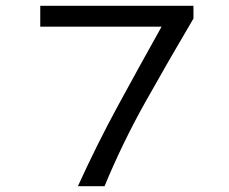

<svg xmlns="http://www.w3.org/2000/svg" viewBox="-20 -643 790 663"><path d="M249 0Q314 -143 388.5 -280Q463 -417 538 -551H119V-623H648V-579Q563 -435 483 -292.5Q403 -150 341 0Z"/></svg>

Font: Inconsolata ExtraExpanded
Style: Regular
Weight: 400
Width: 8
Monospace: yes
Designer: Raph Levien, Cyreal, Brenton Simpson
Foundry: Raph Levien, Cyreal, Google
Version: Version 3.000; ttfautohint (v1.8.2.53-6de2)